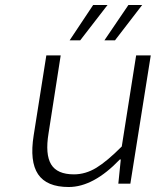

<svg xmlns="http://www.w3.org/2000/svg" viewBox="-20 -730 640 763"><path d="M256.8 -569.8 350.1 -710H407.2L298.8 -569.8ZM395 -569.8 490.2 -710H544.9L437 -569.8ZM252.9 13.2Q165.5 13.2 131.3 -37.6Q97.2 -88.4 113.8 -191.9L164.1 -509.8H221.2L172.9 -200.2Q159.2 -116.7 183.1 -76.9Q207 -37.1 273.9 -37.1Q319.8 -37.1 362.8 -63.2Q405.8 -89.4 463.9 -147.9L521 -509.8H579.1L498 0H450.2L460 -96.2H456.1Q351.6 13.2 252.9 13.2Z"/></svg>

Font: Office Code Pro D Light Italic
Style: Regular
Weight: 300
Italic angle: -9°
Designer: Nathan Rutzky & Paul D. Hunt
Foundry: Adobe Systems Incorporated
Version: Version 1.004;PS 001.004;hotconv 1.0.70;makeotf.lib2.5.58329